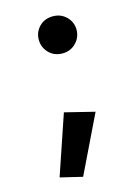

<svg xmlns="http://www.w3.org/2000/svg" viewBox="-107 -572 586 805"><g transform="rotate(-15 186.5 -169.5)"><path d="M121 -431Q121 -464 144 -487.5Q167 -511 203 -511Q238 -511 261.5 -487.5Q285 -464 285 -431Q285 -398 261.5 -374Q238 -350 203 -350Q167 -350 144 -374Q121 -398 121 -431ZM144 -110 273 -78 152 172 56 149Z"/></g></svg>

Font: Jost* Semi
Style: Regular
Weight: 600
Version: Version 3.7